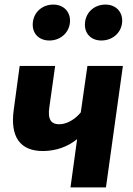

<svg xmlns="http://www.w3.org/2000/svg" viewBox="-20 -819 581 839"><path d="M196 -642C246 -642 286 -679 286 -729C286 -769 257 -799 213 -799C162 -799 123 -762 123 -711C123 -671 151 -642 196 -642ZM423 -642C474 -642 514 -679 514 -729C514 -769 485 -799 441 -799C390 -799 351 -762 351 -711C351 -671 379 -642 423 -642ZM517 -531H362L333 -328C310 -299 273 -276 239 -276C204 -276 187 -296 196 -353L221 -531H66L40 -339C24 -223 66 -158 170 -159C225 -160 275 -177 317 -211L288 0H443Z"/></svg>

Font: Fira Sans
Style: Bold Italic
Weight: 700
Italic angle: -8°
Designer: bBox Type GmbH & Carrois Corporate GbR & Edenspiekermann AG
Foundry: bBox Type GmbH & Carrois Corporate GbR & Edenspiekermann AG
Version: Version 4.301;PS 004.301;hotconv 1.0.88;makeotf.lib2.5.64775